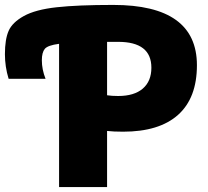

<svg xmlns="http://www.w3.org/2000/svg" viewBox="-167 -760 843 780"><path d="M293 -740Q633 -740 633 -495Q633 -362 556.5 -293.5Q480 -225 333 -225Q294 -225 268 -228V0H73V-582Q27 -576 15 -561.5Q3 -547 3 -515Q3 -478 18 -440H-132Q-147 -489 -147 -540Q-147 -600 -132 -634.5Q-117 -669 -70 -695Q-23 -721 63 -730.5Q149 -740 293 -740ZM268 -590V-373Q287 -370 313 -370Q378 -370 413 -400Q448 -430 448 -485Q448 -590 313 -590Z"/></svg>

Font: M PLUS 1p Black
Style: Regular
Weight: 900
Version: Version 1.061